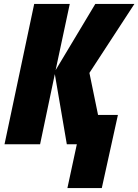

<svg xmlns="http://www.w3.org/2000/svg" viewBox="-20 -734 704 977"><path d="M498 223 580 -149H479L435 -363L664 -714H465L263 -377L335 -714H154L3 0H184L259 -357L320 0H371L323 223Z"/></svg>

Font: Noto Sans Display SemiCondensed Black
Style: Italic
Weight: 900
Width: 4
Designer: Monotype Design team
Foundry: Monotype Imaging Inc.
Version: 1.000